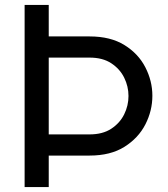

<svg xmlns="http://www.w3.org/2000/svg" viewBox="-20 -760 684 780"><path d="M344 -128H128V-214H344Q397 -214 432 -237Q467 -260 484.5 -295.5Q502 -331 502 -370Q502 -409 484.5 -444.5Q467 -480 432 -503Q397 -526 344 -526H128V-612H344Q429 -612 485.5 -577Q542 -542 570.5 -486.5Q599 -431 599 -371Q599 -310 570.5 -254.5Q542 -199 485.5 -163.5Q429 -128 344 -128ZM178 0H80V-740H178Z"/></svg>

Font: Be Vietnam Pro Variable Thin
Style: Regular
Weight: 100
Designer: Lam Bao, Tony Le, Vietanh Nguyen
Foundry: Yellow Type Foundry
Version: Version 1.002